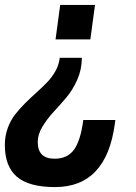

<svg xmlns="http://www.w3.org/2000/svg" viewBox="-52 -550 556 784"><path d="M170.9 98.1Q223.6 98.1 250.5 60.8Q277.3 23.4 288.1 -60.1H418.9L417 -44.9Q382.3 213.9 172.9 213.9Q65.9 213.9 16.8 171.6Q-32.2 129.4 -32.2 42Q-32.2 5.9 -20.8 -26.1Q-9.3 -58.1 9.5 -82.3Q28.3 -106.4 51 -128.9Q73.7 -151.4 97.2 -172.4Q120.6 -193.4 140.6 -214.1Q160.6 -234.9 174.8 -260.5Q189 -286.1 191.9 -314H282.2Q282.2 -267.1 263.7 -224.9Q245.1 -182.6 218.5 -151.4Q191.9 -120.1 165.5 -91.6Q139.2 -63 120.6 -31.7Q102.1 -0.5 102.1 29.8Q102.1 98.1 170.9 98.1ZM174.8 -389.2 193.8 -529.8H335.9L316.9 -389.2Z"/></svg>

Font: Cooper Hewitt
Style: Semibold Italic
Weight: 710
Designer: Village Type and Design LLC
Foundry: Cooper Hewitt Smithsonian Design Museum
Version: 1.000